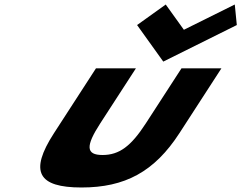

<svg xmlns="http://www.w3.org/2000/svg" viewBox="-20 -816 1070 851"><path d="M1029.6 -705 1020.6 -796 795 -684 714.6 -796 587.6 -705 703.7 -543ZM582.3 -513H405.3L219.4 -226C108 -54 149.3 15 341.3 15C533.3 15 664 -54 775.4 -226L961.3 -513H784.3L626.2 -269C560.8 -168 508.6 -129 434.6 -129C360.6 -129 358.8 -168 424.2 -269Z"/></svg>

Font: Hussar
Style: BdWodka
Weight: 700
Foundry: Cannot Into Space Fonts
Version: Version 2.00